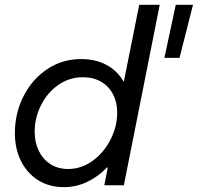

<svg xmlns="http://www.w3.org/2000/svg" viewBox="-20 -772 824 800"><path d="M429.2 -74.2H425.8Q388.7 -35.6 342.8 -13.9Q296.9 7.8 246.1 7.8Q185.1 7.8 138.9 -21.2Q92.8 -50.3 67.4 -101.3Q42 -152.3 42 -216.8Q42 -299.3 77.6 -370.4Q113.3 -441.4 176.3 -483.6Q239.3 -525.9 317.9 -525.9Q378.4 -525.9 423.8 -501.5Q469.2 -477.1 494.6 -432.6H496.1L560.1 -752H645.5L496.1 0H414.6ZM468.3 -302.7Q468.3 -345.7 450.9 -379.2Q433.6 -412.6 401.4 -431.4Q369.1 -450.2 325.2 -450.2Q269 -450.2 223.1 -418.2Q177.2 -386.2 150.9 -333.7Q124.5 -281.2 124.5 -222.7Q124.5 -179.2 141.4 -144Q158.2 -108.9 189.7 -88.4Q221.2 -67.9 264.2 -67.9Q319.3 -67.9 366.2 -102.1Q413.1 -136.2 440.7 -190.7Q468.3 -245.1 468.3 -302.7ZM712.4 -752H784.2L728 -530.8H665Z"/></svg>

Font: Reddit Sans Chocolate
Style: Italic
Weight: 400
Italic angle: -11.25°
Designer: Stephen Hutchings
Version: Version 1.013